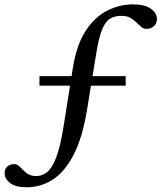

<svg xmlns="http://www.w3.org/2000/svg" viewBox="-74 -696 718 854"><path d="M45.5 137Q-4.5 137 -29 118.2Q-53.5 99.5 -53.5 74.5Q-53.5 56 -41.8 45Q-30 34 -11 34Q4 34 15.8 47.2Q27.5 60.5 43.8 73.8Q60 87 88.5 87Q113 87 135 70Q157 53 175.8 4.8Q194.5 -43.5 209.5 -138L237.5 -315H101.5V-357.5H244.5L250 -393.5Q266.5 -497 307.2 -559Q348 -621 403 -648.8Q458 -676.5 517 -676.5Q570 -676.5 597 -657.2Q624 -638 624 -611.5Q624 -591.5 610.5 -579.5Q597 -567.5 577.5 -567.5Q564.5 -567.5 554.2 -576.2Q544 -585 532.5 -596.5Q521 -608 505.5 -616.8Q490 -625.5 466.5 -625.5Q436 -625.5 415 -612.5Q394 -599.5 379.5 -563.2Q365 -527 354 -457L337.5 -357.5H485V-315H330.5L314 -212.5Q293 -83 252.8 -6.2Q212.5 70.5 159.2 103.8Q106 137 45.5 137Z"/></svg>

Font: Newsreader Text Medium
Style: Regular
Weight: 500
Designer: Hugues Gentile
Foundry: Production Type
Version: Version 1.001